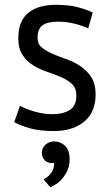

<svg xmlns="http://www.w3.org/2000/svg" viewBox="-20 -532 461 797"><path d="M39 0ZM297 -136Q297 -166 279 -183Q261 -200 234.5 -211.5Q208 -223 176.5 -233.5Q145 -244 118.5 -260.5Q92 -277 74 -303Q56 -329 56 -373Q56 -445 97 -478.5Q138 -512 211 -512Q265 -512 301.5 -502.5Q338 -493 365 -480L346 -414Q323 -425 290.5 -433.5Q258 -442 221 -442Q177 -442 156.5 -427Q136 -412 136 -375Q136 -349 154 -334.5Q172 -320 198.5 -308.5Q225 -297 256.5 -286Q288 -275 314.5 -257Q341 -239 359 -211.5Q377 -184 377 -139Q377 -107 366.5 -79Q356 -51 334 -31Q312 -11 279.5 0.5Q247 12 203 12Q146 12 106 1Q66 -10 39 -25L63 -93Q86 -80 123 -69Q160 -58 198 -58Q241 -58 269 -75Q297 -92 297 -136ZM154 102Q154 81 169.5 68Q185 55 205 55Q230 55 249.5 72.5Q269 90 269 130Q269 156 260 175.5Q251 195 238.5 209.5Q226 224 212.5 232.5Q199 241 189 245L161 213Q181 202 193 185Q205 168 205 144Q201 145 195 145Q177 145 165.5 133Q154 121 154 102Z"/></svg>

Font: PT Sans
Style: Regular
Weight: 400
Version: Version 2.003W OFL; ttfautohint (v1.6)